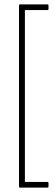

<svg xmlns="http://www.w3.org/2000/svg" viewBox="-20 -717 242 879"><path d="M71 142Q67 142 67 137V-692Q67 -697 71 -697H198Q202 -697 202 -692V-675Q202 -671 198 -671H94V116H198Q202 116 202 120V137Q202 142 198 142Z"/></svg>

Font: Sofia Sans Cond ExtraLight
Style: Regular
Weight: 200
Width: 3
Designer: Botio Nikoltchev, Ani Petrova
Foundry: lettersoup
Version: Version 4.100; ttfautohint (v1.8.3)